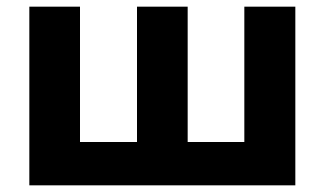

<svg xmlns="http://www.w3.org/2000/svg" viewBox="-20 -556 974 576"><path d="M866 -536V0H68V-536H220V-130H391V-536H543V-130H713V-536Z"/></svg>

Font: Quicksand
Style: Bold
Weight: 700
Version: Version 3.000